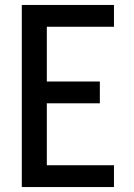

<svg xmlns="http://www.w3.org/2000/svg" viewBox="-20 -755 540 775"><path d="M68 0V-735H440V-647H169V-426H383V-338H169V-88H440V0Z"/></svg>

Font: Iosevka Custom Semibold
Style: Regular
Weight: 600
Designer: Belleve Invis
Foundry: Belleve Invis
Version: Version 27.0.2; ttfautohint (v1.8.4)